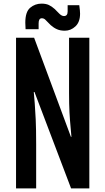

<svg xmlns="http://www.w3.org/2000/svg" viewBox="-20 -1043 583 1063"><path d="M68.8 -834H168.9L372.6 -285.6H375.5Q373.5 -311.5 370.4 -343.5Q367.2 -375.5 364.7 -420.4Q362.3 -465.3 362.3 -529.8V-834H474.6V0H373.5L170.9 -533.7H167Q169.4 -504.4 172.4 -469.7Q175.3 -435.1 177.7 -382.3Q180.2 -329.6 180.2 -245.1V0H68.8ZM338.9 -873Q314 -873 295.9 -880.9Q277.8 -888.7 260.7 -903.8Q241.2 -922.4 232.7 -932.1Q224.1 -941.9 211.4 -941.9Q193.8 -941.9 193.8 -913.6V-881.3H121.6Q121.6 -886.7 120.8 -899.9Q120.1 -913.1 120.1 -917.5Q120.1 -977.5 147.2 -1000.2Q174.3 -1022.9 210 -1022.9Q233.9 -1022.9 250.2 -1015.4Q266.6 -1007.8 282.7 -993.2Q293.5 -982.4 307.4 -968.3Q321.3 -954.1 334 -954.1Q354.5 -954.1 354.5 -979.5V-1014.2H418.9Q423.3 -982.9 423.3 -967.3Q423.3 -920.9 397.7 -897Q372.1 -873 338.9 -873Z"/></svg>

Font: Fjalla One
Style: Regular
Weight: 400
Designer: Irina Smirnova, Eben Sorkin
Foundry: Sorkin Type
Version: Version 1.002; ttfautohint (v1.8.4.7-5d5b);gftools[0.9.25]